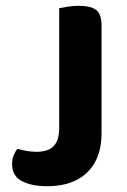

<svg xmlns="http://www.w3.org/2000/svg" viewBox="-20 -636 444 670"><path d="M186.6 -289.7H334.3V-170.7Q334.3 -111.4 311.5 -70Q288.6 -28.7 246.3 -7.4Q204 13.8 144.7 13.8Q90.8 13.8 56.5 -3.9Q22.2 -21.7 22.2 -63.6Q22.2 -81.8 28.2 -95.4Q34.2 -108.9 40.6 -116.8Q58.4 -111.9 74.2 -109.1Q90.1 -106.3 107.8 -106.3Q148.5 -106.3 167.6 -126.5Q186.6 -146.7 186.6 -188.2ZM334.3 -228.1H186.6V-607.4Q196.6 -609.4 216.3 -612.6Q236 -615.8 254.8 -615.8Q296.7 -615.8 315.5 -601.3Q334.3 -586.8 334.3 -546.2Z"/></svg>

Font: Baloo Bhaina 2
Style: Regular
Weight: 400
Designer: Yesha Goshar, Manish Minz, Shuchita Grover and Ek Type
Foundry: Ek Type
Version: Version 1.700